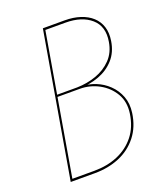

<svg xmlns="http://www.w3.org/2000/svg" viewBox="-131 -787 742 873"><g transform="rotate(-20 240.0 -350.0)"><path d="M134 -394H234Q283 -395 327 -410.5Q371 -426 402 -458Q433 -490 441 -540Q453 -611 408.5 -650Q364 -689 285 -689H188L72 -11H178Q241 -11 292 -32.5Q343 -54 376.5 -96Q410 -138 419 -200Q427 -255 403 -296Q379 -337 336 -360.5Q293 -384 243 -384H133L134 -392H253Q288 -392 322 -378.5Q356 -365 382.5 -339.5Q409 -314 422.5 -279Q436 -244 430 -200Q421 -135 385.5 -90Q350 -45 296 -22.5Q242 0 177 0H60L180 -700H286Q327 -700 360.5 -689Q394 -678 416.5 -657.5Q439 -637 448.5 -607.5Q458 -578 452 -540Q444 -488 413.5 -454Q383 -420 338.5 -403.5Q294 -387 243 -386H133Z"/></g></svg>

Font: Jost Thin
Style: Italic
Weight: 200
Italic angle: -5°
Version: Version 3.710